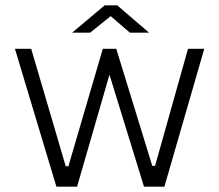

<svg xmlns="http://www.w3.org/2000/svg" viewBox="-20 -700 822 720"><path d="M746 -517 596.5 0H520L390.5 -420L269 0H191.5L36 -517H97L226.5 -76.5H236.5L365.5 -517H416L551 -78H561.5L685 -517ZM467 -577.5 395 -639.5 318 -577.5H250.5L372.5 -680H419.5L539 -577.5Z"/></svg>

Font: Public Sans Thin ExtraLight
Style: Regular
Weight: 250
Version: Version 1.007